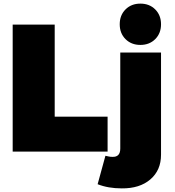

<svg xmlns="http://www.w3.org/2000/svg" viewBox="-20 -837 964 1060"><path d="M50 -701H282V-193H574V0H50ZM562 23Q571 25 580.5 27Q590 29 600 29Q644 31 644 -17V-547H869V17Q869 103 810 153.5Q751 204 652 203Q577 203 519 180ZM755 -817Q805 -817 837 -785Q869 -753 869 -703Q869 -653 837 -621Q805 -589 755 -589Q705 -589 673 -621Q641 -653 641 -703Q641 -753 673 -785Q705 -817 755 -817Z"/></svg>

Font: Alexandria Black
Style: Regular
Weight: 900
Designer: Mohamed Gaber
Foundry: Kief Type Foundry
Version: Version 5.100